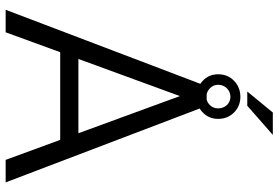

<svg xmlns="http://www.w3.org/2000/svg" viewBox="-173 -812 985 679"><g transform="rotate(90 319.5 -472.5)"><path d="M625 0 363.8 -686C368.7 -689 373 -692.4 377.4 -696.8C392.6 -710.9 400.4 -729.5 400.4 -751.5C400.4 -774.4 392.6 -793 377.4 -808.1C362.3 -822.8 343.8 -830.1 322.3 -830.1C300.3 -830.1 281.7 -822.8 266.1 -808.1C250.5 -793 242.7 -774.4 242.7 -751.5C242.7 -729.5 250.5 -710.9 266.1 -696.8C269.5 -693.4 272.9 -690.9 276.4 -688.5L14.6 0H94.2L164.6 -192.9H474.6L545.4 0ZM319.8 -616.2 451.2 -257.3H188.5ZM354 -854.5 457 -944.8H377.9L303.7 -854.5ZM279.8 -751.5C279.8 -776.4 299.3 -794.9 322.3 -794.9C345.2 -794.9 363.3 -776.4 363.3 -751.5C363.3 -739.7 359.4 -730 351.6 -722.2C345.7 -716.3 338.9 -712.4 331.5 -710.9H313C305.7 -712.4 298.8 -716.3 292.5 -722.2C284.2 -730 279.8 -739.7 279.8 -751.5Z"/></g></svg>

Font: Vazirmatn Light
Style: Regular
Weight: 300
Designer: Saber Rastikerdar
Foundry: Saber Rastikerdar
Version: Version 33.003